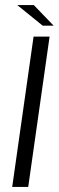

<svg xmlns="http://www.w3.org/2000/svg" viewBox="-20 -735 231 755"><path d="M28 0 112 -591H175L91 0ZM148 -634 48 -715H113L191 -634Z"/></svg>

Font: Alumni Sans
Style: Italic
Weight: 400
Italic angle: -8°
Version: Version 1.016